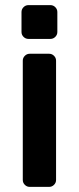

<svg xmlns="http://www.w3.org/2000/svg" viewBox="-20 -730 308 750"><path d="M204 -683V-605Q204 -594 196 -586Q188 -578 177 -578H91Q80 -578 72 -586Q64 -594 64 -605V-683Q64 -694 72 -702Q80 -710 91 -710H177Q188 -710 196 -702Q204 -694 204 -683ZM172 0H96Q85 0 77 -8Q69 -16 69 -27V-493Q69 -504 77 -512Q85 -520 96 -520H172Q183 -520 191 -512Q199 -504 199 -493V-27Q199 -16 191 -8Q183 0 172 0Z"/></svg>

Font: Hezaedrus Medium
Style: Regular
Weight: 500
Designer: Hubert & Fischer
Foundry: Hubert & Fischer
Version: Version 1.10;September 3, 2019;FontCreator 11.5.0.2425 64-bi